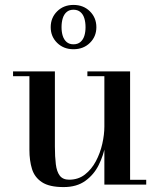

<svg xmlns="http://www.w3.org/2000/svg" viewBox="-20 -750 646 780"><path d="M238.5 10Q180.5 10 150.5 -9.8Q120.5 -29.5 110 -63.5Q99.5 -97.5 99.5 -141V-440.5H33V-460H203V-155Q203 -113 206.8 -82.8Q210.5 -52.5 223 -36.2Q235.5 -20 261 -20Q298 -20 325 -41Q352 -62 369.5 -95Q387 -128 395.5 -165.5Q404 -203 404 -236L416 -238Q416 -204 408.2 -161.5Q400.5 -119 381.2 -80Q362 -41 327 -15.5Q292 10 238.5 10ZM404 0V-440.5H335V-460H508.5V-19.5H574V0ZM278.5 -550Q238.5 -550 212.2 -575.8Q186 -601.5 186 -639.5Q186 -678 212.2 -704Q238.5 -730 278.5 -730Q319 -730 345.2 -704Q371.5 -678 371.5 -639.5Q371.5 -601.5 345.2 -575.8Q319 -550 278.5 -550ZM278.5 -570Q295.5 -570 306.5 -579.2Q317.5 -588.5 322.5 -604Q327.5 -619.5 327.5 -639.5Q327.5 -660 322.5 -676Q317.5 -692 306.5 -701.2Q295.5 -710.5 278.5 -710.5Q261.5 -710.5 250.8 -701.2Q240 -692 235 -676Q230 -660 230 -639.5Q230 -619.5 235 -604Q240 -588.5 250.8 -579.2Q261.5 -570 278.5 -570Z"/></svg>

Font: Bodoni Moda Medium
Style: Regular
Weight: 500
Designer: Owen Earl
Foundry: indestructible type
Version: Version 2.005